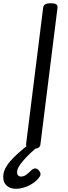

<svg xmlns="http://www.w3.org/2000/svg" viewBox="-67 -910 425 1192"><path d="M137 14Q115 14 104.5 7Q94 0 95 -15L201 -863Q203 -877 214.5 -883.5Q226 -890 248 -890Q271 -890 281.5 -883.5Q292 -877 290 -862L184 -14Q183 0 171.5 7Q160 14 137 14ZM32 262Q-4 262 -25.5 242.5Q-47 223 -47 189Q-47 164 -36 140Q-25 116 -4.5 92Q16 68 45 42Q74 16 112 -14L174 -13V-6Q147 17 122.5 40Q98 63 79.5 84.5Q61 106 50 124.5Q39 143 39 159Q39 172 45.5 179Q52 186 64 186Q81 186 96.5 174.5Q112 163 132 143Q138 138 148 136Q158 134 169 143Q179 151 183 162.5Q187 174 181 184Q166 208 140 226Q114 244 85.5 253Q57 262 32 262Z"/></svg>

Font: Playwrite GB S
Style: Italic
Weight: 400
Italic angle: -7°
Designer: Veronika Burian, José Scaglione
Foundry: TypeTogether
Version: Version 1.000